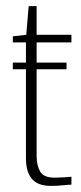

<svg xmlns="http://www.w3.org/2000/svg" viewBox="-20 -609 264 629"><path d="M148 0Q126 0 110.5 -5.5Q95 -11 85 -22.5Q75 -34 70 -51Q65 -68 65 -92V-470H22V-490L66 -495L74 -589H100V-495H214V-470H100V-98Q100 -67 111.5 -47Q123 -27 159 -27Q173 -27 189 -28Q205 -29 214 -30V-4Q204 -4 186 -2Q168 0 148 0ZM22 -382V-404H198V-382Z"/></svg>

Font: Alumni Sans ExtraLight
Style: Regular
Weight: 250
Version: Version 1.018